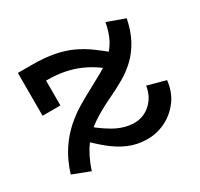

<svg xmlns="http://www.w3.org/2000/svg" viewBox="-112 -625 815 781"><g transform="rotate(-30 295.0 -235.0)"><path d="M464.1 -484.1 546.9 -454Q535.5 -399.3 514.7 -360.9Q493.8 -322.4 465.2 -294.9Q436.6 -267.3 401.2 -246.8Q365.8 -226.2 324.2 -206.7Q273 -182.6 233.3 -156Q193.6 -129.4 163.6 -89.8Q133.7 -50.2 112.5 13.5L31.7 -17.6Q50.6 -77.2 78.3 -119Q106 -160.7 138.6 -189.7Q171.2 -218.7 206.3 -240Q241.3 -261.2 274.8 -278.6Q311.6 -298.3 342.4 -315.6Q373.1 -333 397.3 -354.2Q421.6 -375.4 438.5 -406.2Q455.4 -437 464.1 -484.1ZM375.5 14Q327.6 14 287.4 -3.5Q247.2 -20.9 209.7 -52Q172.2 -83.1 132.6 -123.9L164.1 -174.7Q217.6 -126.2 266 -98Q314.5 -69.8 362.3 -69.8Q405.8 -69.8 438.2 -99.4Q470.7 -129 478.2 -177.3L563.2 -154.2Q557.5 -101.6 529.6 -64Q501.6 -26.4 461.1 -6.2Q420.6 14 375.5 14ZM52.1 -281.9V-483H116.4Q176.9 -483 222 -474.2Q267.1 -465.4 302.8 -448.5Q338.5 -431.6 371.4 -407.3Q404.4 -383.1 441 -351.7L402.5 -297Q377.3 -317.5 351.2 -335.7Q325 -354 293.8 -368.2Q262.5 -382.5 224.3 -390.6Q186.1 -398.7 135.9 -398.7V-281.9Z"/></g></svg>

Font: BioRhyme ExtraBold
Style: Regular
Weight: 800
Designer: Aoife Mooney
Foundry: Aoife Mooney Type
Version: Version 1.600;gftools[0.9.33]